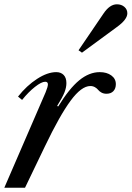

<svg xmlns="http://www.w3.org/2000/svg" viewBox="-28 -877 615 897"><path d="M438 -540Q470.7 -540 491.9 -524.7Q513.2 -509.3 513.2 -483.9Q513.2 -463.4 501.7 -451.2Q490.2 -439 469.2 -439Q456.1 -439 446 -444.6Q436 -450.2 430.7 -457Q425.3 -463.9 415.8 -469.5Q406.2 -475.1 394 -475.1Q352.5 -475.1 302 -406.7Q251.5 -338.4 182.1 -193.8L88.9 0H-7.8L185.1 -445.8Q195.8 -471.7 195.8 -482.9Q195.8 -495.1 183.1 -495.1Q166 -495.1 135.5 -471.2Q105 -447.3 75.2 -410.2L56.2 -425.8Q96.7 -477.1 145.3 -508.5Q193.8 -540 234.9 -540Q256.3 -540 269.3 -526.9Q282.2 -513.7 282.2 -488.8Q282.2 -468.3 273.2 -445.3Q264.2 -422.4 238.8 -381.8L244.1 -379.9Q295.4 -463.4 342 -501.7Q388.7 -540 438 -540ZM355 -630.9 338.9 -642.1 455.1 -813Q484.4 -856.9 518.1 -856.9Q539.1 -856.9 553 -845Q566.9 -833 566.9 -814.9Q566.9 -785.6 517.1 -750Z"/></svg>

Font: Libre Caslon Text
Style: Italic
Weight: 400
Italic angle: -25°
Designer: Pablo Impallari, Rodrigo Fuenzalida
Foundry: Pablo Impallari, Rodrigo Fuenzalida
Version: Version 1.002